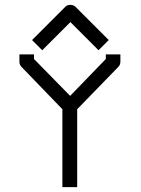

<svg xmlns="http://www.w3.org/2000/svg" viewBox="-20 -821 580 791"><path d="M133 -635 112 -656 249 -793Q257 -801 269 -801Q283 -801 291 -793L428 -656L407 -635L386 -614L270 -730L154 -614ZM298 -371V-50H237V-371L69 -545Q60 -554 60 -566V-597H120V-578L269 -426L416 -578V-597H476V-568Q476 -554 468 -546Z"/></svg>

Font: IBM 3270
Style: Regular
Weight: 400
Monospace: yes
Version: Version 2.3.1